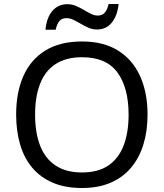

<svg xmlns="http://www.w3.org/2000/svg" viewBox="-20 -933 821 963"><path d="M720 -358Q720 -275 699 -207.5Q678 -140 636.5 -91Q595 -42 533.5 -16Q472 10 391 10Q307 10 245 -16.5Q183 -43 142 -91.5Q101 -140 81 -208Q61 -276 61 -359Q61 -469 97 -551Q133 -633 206.5 -679Q280 -725 392 -725Q499 -725 572 -679.5Q645 -634 682.5 -551.5Q720 -469 720 -358ZM156 -358Q156 -268 181 -203Q206 -138 258.5 -103Q311 -68 391 -68Q472 -68 523.5 -103Q575 -138 600 -203Q625 -268 625 -358Q625 -493 569 -569.5Q513 -646 392 -646Q311 -646 258.5 -611.5Q206 -577 181 -512.5Q156 -448 156 -358ZM208 -784Q211 -814 219.5 -837.5Q228 -861 242 -877.5Q256 -894 275 -903Q294 -912 318 -912Q340 -912 360.5 -903.5Q381 -895 400 -883.5Q419 -872 436.5 -863.5Q454 -855 470 -855Q493 -855 505.5 -869.5Q518 -884 525 -913H575Q569 -855 541 -820Q513 -785 466 -785Q445 -785 425 -793.5Q405 -802 385.5 -813.5Q366 -825 348.5 -833.5Q331 -842 314 -842Q290 -842 278 -827.5Q266 -813 259 -784Z"/></svg>

Font: Noto Sans Lao UI
Style: Regular
Weight: 400
Designer: Monotype Design Team
Foundry: Monotype Imaging Inc.
Version: Version 2.000